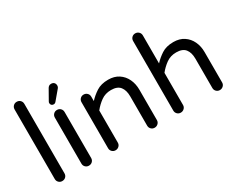

<svg xmlns="http://www.w3.org/2000/svg" viewBox="-97 -1142 1911 1553"><g transform="rotate(-30 858.0 -365.0)"><path d="M124 5Q105 5 92 -8Q79 -21 79 -40V-689Q79 -709 92 -722Q105 -735 124 -735Q144 -735 157 -722Q170 -709 170 -689V-40Q170 -21 157 -8Q144 5 124 5Z M373 5Q354 5 341 -8Q328 -21 328 -40V-469Q328 -489 341 -502Q354 -515 373 -515Q393 -515 406 -502Q419 -489 419 -469V-40Q419 -21 406 -8Q393 5 373 5ZM374 -567Q362 -567 354.5 -574.5Q347 -582 347 -594Q347 -600 350 -605.5Q353 -611 354 -613L405 -703Q410 -711 417.5 -716.5Q425 -722 438 -722Q455 -722 465 -712Q475 -702 475 -685Q475 -671 465 -660L396 -578Q387 -567 374 -567Z M622 5Q603 5 590 -8Q577 -21 577 -40V-469Q577 -489 590 -502Q603 -515 622 -515Q641 -515 654.5 -502Q668 -489 668 -469V-428Q700 -463 743.5 -491.5Q787 -520 854 -520Q911 -520 951 -493.5Q991 -467 1012 -422.5Q1033 -378 1033 -324V-40Q1033 -21 1019.5 -8Q1006 5 987 5Q968 5 955 -8Q942 -21 942 -40V-314Q942 -371 916.5 -403.5Q891 -436 832 -436Q778 -436 738 -407Q698 -378 668 -340V-40Q668 -21 654.5 -8Q641 5 622 5Z M1231 5Q1212 5 1199 -8Q1186 -21 1186 -40V-689Q1186 -709 1199 -722Q1212 -735 1231 -735Q1250 -735 1263.5 -722Q1277 -709 1277 -689V-428Q1309 -463 1352.5 -491.5Q1396 -520 1463 -520Q1520 -520 1560 -493.5Q1600 -467 1621 -422.5Q1642 -378 1642 -324V-40Q1642 -21 1628.5 -8Q1615 5 1596 5Q1577 5 1564 -8Q1551 -21 1551 -40V-314Q1551 -371 1525.5 -403.5Q1500 -436 1441 -436Q1387 -436 1347 -407Q1307 -378 1277 -340V-40Q1277 -21 1263.5 -8Q1250 5 1231 5Z"/></g></svg>

Font: Varela Round
Style: Regular
Weight: 400
Designer: Joe Prince, Avraham Cornfeld
Foundry: Joe Prince, Avraham Cornfeld
Version: Version 3.010; ttfautohint (v1.8.4.7-5d5b)